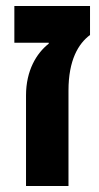

<svg xmlns="http://www.w3.org/2000/svg" viewBox="-20 -622 332 642"><path d="M67 0H209V-319C209 -421 242 -476 281 -505V-602H28V-479H143V-476C102 -444 67 -386 67 -303Z"/></svg>

Font: Noto Sans Hebrew Condensed
Style: Bold
Weight: 700
Width: 3
Designer: Monotype Design Team
Foundry: Monotype Imaging Inc.
Version: Version 2.004